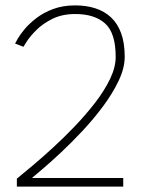

<svg xmlns="http://www.w3.org/2000/svg" viewBox="-20 -692 563 712"><path d="M259 -640Q211 -640 175.2 -622.5Q139.5 -605 115.8 -581.5Q92 -558 80 -539.2Q68 -520.5 67 -518.5L36 -530.5Q37 -533 45.5 -548Q54 -563 71.2 -583.8Q88.5 -604.5 114.8 -624.8Q141 -645 177 -658.5Q213 -672 259 -672Q300 -672 333.5 -661.2Q367 -650.5 391.5 -627.8Q416 -605 429.2 -568.8Q442.5 -532.5 442.5 -481.5Q442.5 -440 420.2 -393Q398 -346 362.5 -298.2Q327 -250.5 285.8 -206.5Q244.5 -162.5 205.5 -126Q166.5 -89.5 137.5 -65Q108.5 -40.5 98.5 -32H437V0H42.5V-29.5Q64.5 -47.5 99.8 -77Q135 -106.5 176.5 -144.5Q218 -182.5 258.8 -225.2Q299.5 -268 333.8 -312.5Q368 -357 388.5 -400Q409 -443 409 -481Q409 -569.5 370 -604.8Q331 -640 259 -640Z"/></svg>

Font: League Spartan Thin
Style: Regular
Weight: 100
Foundry: The League of Moveable Type
Version: Version 2.002